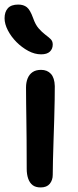

<svg xmlns="http://www.w3.org/2000/svg" viewBox="-32 -810 343 841"><path d="M146 11Q124 11 111 1Q98 -9 91.5 -27.5Q85 -46 85 -71Q85 -145 84.5 -196.5Q84 -248 83.5 -286Q83 -324 82.5 -357Q82 -390 82 -427Q82 -449 89 -466.5Q96 -484 110.5 -494Q125 -504 148 -504Q175 -504 191 -486.5Q207 -469 208 -433Q208 -412 207.5 -373Q207 -334 205.5 -287.5Q204 -241 202.5 -193.5Q201 -146 200 -107Q199 -68 199 -44Q199 -21 186 -5Q173 11 146 11ZM148 -572Q120 -572 92 -587Q64 -602 40.5 -625.5Q17 -649 2.5 -677Q-12 -705 -12 -730Q-12 -758 2.5 -774Q17 -790 48 -790Q71 -790 85.5 -778.5Q100 -767 113 -731Q123 -702 137.5 -685.5Q152 -669 166 -658.5Q180 -648 189.5 -639Q199 -630 199 -615Q199 -596 186.5 -584Q174 -572 148 -572Z"/></svg>

Font: Shantell Sans Light Medium
Style: Regular
Weight: 500
Version: Version 1.008;[ac192a2d6]